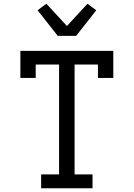

<svg xmlns="http://www.w3.org/2000/svg" viewBox="-20 -1007 715 1027"><path d="M200 0V-74H296V-662H171V-590H89V-735H586V-590H504V-662H379V-74H475V0ZM289 -815 181 -952 228 -987 338 -868 448 -987 495 -952 387 -815Z"/></svg>

Font: Iosevka Plex Etoile
Style: Regular
Weight: 400
Designer: Belleve Invis
Foundry: Belleve Invis
Version: Version 25.1.1; ttfautohint (v1.8.4)